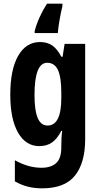

<svg xmlns="http://www.w3.org/2000/svg" viewBox="-20 -786 540 1046"><path d="M198 -557Q236 -557 263.5 -539Q291 -521 314 -477H321L332 -547H444V-28Q444 101 388.5 170.5Q333 240 210 240Q166 240 130 230.5Q94 221 61 202V87Q101 109 136.5 118.5Q172 128 206 128Q257 128 285.5 103Q314 78 314 16V7Q314 -10 315 -32Q316 -54 319 -73H314Q292 -30 263.5 -10Q235 10 194 10Q120 10 78 -64Q36 -138 36 -270Q36 -407 79 -482Q122 -557 198 -557ZM237 -444Q168 -444 168 -268Q168 -184 185.5 -143Q203 -102 239 -102Q314 -102 314 -252V-279Q314 -366 295.5 -405Q277 -444 237 -444ZM320 -753Q311 -715 304 -674.5Q297 -634 295 -606H169V-617Q178 -653 196 -692.5Q214 -732 236 -766H320Z"/></svg>

Font: Noto Sans Khmer UI ExtraCondensed
Style: Bold
Weight: 700
Width: 2
Designer: Danh Hong and the Monotype Design Team
Foundry: Monotype Imaging Inc.
Version: Version 2.002; ttfautohint (v1.8.4.7-5d5b)